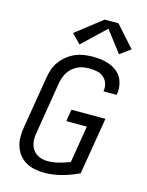

<svg xmlns="http://www.w3.org/2000/svg" viewBox="-142 -1062 883 1156"><g transform="rotate(15 300.0 -484.5)"><path d="M248 8Q218 8 188.5 2Q159 -4 134 -18.5Q109 -33 91.5 -55.5Q74 -78 65 -105.5Q56 -133 56 -163.5Q56 -194 61 -225L115 -550Q119 -577 128.5 -603.5Q138 -630 155 -653Q172 -676 195.5 -694.5Q219 -713 245 -724Q271 -735 298.5 -739Q326 -743 352 -743Q380 -743 406.5 -739.5Q433 -736 457 -727Q481 -718 501.5 -702.5Q522 -687 534.5 -665Q547 -643 551 -616.5Q555 -590 551 -563Q551 -561 550.5 -560Q550 -559 550 -558H467Q467 -559 467.5 -559.5Q468 -560 468 -561Q472 -585 464.5 -607.5Q457 -630 440 -644.5Q423 -659 400 -664Q377 -669 352 -669Q334 -669 316 -666.5Q298 -664 280.5 -656Q263 -648 248 -635.5Q233 -623 222.5 -607Q212 -591 205.5 -573.5Q199 -556 196 -538L143 -213Q139 -194 139 -175Q139 -156 143.5 -139Q148 -122 158 -107.5Q168 -93 182.5 -83.5Q197 -74 214.5 -69.5Q232 -65 251 -65Q285 -65 319.5 -74Q354 -83 388 -96L426 -327H298L310 -401H522L463 -46Q411 -21 356.5 -6.5Q302 8 248 8ZM255 -793 200 -850 363 -977H449L566 -846L500 -798L399 -930Z"/></g></svg>

Font: Iosevka SS04 Extended
Style: Italic
Weight: 400
Width: 7
Italic angle: -9°
Monospace: yes
Designer: Belleve Invis
Foundry: Belleve Invis
Version: Version 19.0.0; ttfautohint (v1.8.4)